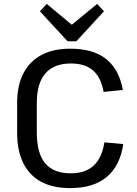

<svg xmlns="http://www.w3.org/2000/svg" viewBox="-20 -958 703 986"><path d="M340 8Q252 8 191.5 -24.5Q131 -57 99.5 -120.5Q68 -184 68 -276V-430Q68 -519 100 -581Q132 -643 192.5 -675.5Q253 -708 341 -708Q459 -708 525.5 -654.5Q592 -601 611 -496L512 -486Q499 -560 458 -596Q417 -632 344 -632Q258 -632 213.5 -581.5Q169 -531 169 -428V-277Q169 -171 212 -119.5Q255 -68 343 -68Q419 -68 461.5 -108Q504 -148 516 -227L613 -218Q597 -108 529 -50Q461 8 340 8ZM514 -900 372 -746H327L185 -900L220 -938L375 -809H322L479 -938Z"/></svg>

Font: Pathway Extreme 28pt Medium
Style: Regular
Weight: 500
Designer: Eduardo Rodriguez Tunni
Foundry: Eduardo Rodriguez Tunni
Version: Version 1.001;gftools[0.9.26]